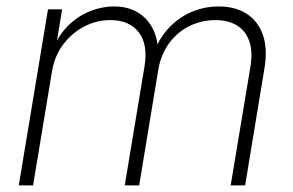

<svg xmlns="http://www.w3.org/2000/svg" viewBox="-20 -564 892 584"><path d="M37.1 0 126 -535.6H168.9L148.9 -413.6L140.6 -415Q159.7 -460 189.9 -488.5Q220.2 -517.1 255.9 -530.8Q291.5 -544.4 326.7 -544.4Q367.7 -544.4 397.5 -527.1Q427.2 -509.8 443.6 -479Q460 -448.2 460.4 -406.7L450.2 -409.7Q466.8 -451.7 496.3 -481.9Q525.9 -512.2 564.2 -528.3Q602.5 -544.4 645 -544.4Q695.8 -544.4 730.5 -522Q765.1 -499.5 779.8 -457.3Q794.4 -415 784.2 -355L725.6 0H681.6L741.2 -357.9Q749.5 -406.2 738.3 -438.5Q727.1 -470.7 700.4 -486.8Q673.8 -502.9 635.7 -502.9Q592.8 -502.9 555.9 -484.6Q519 -466.3 494.1 -432.1Q469.2 -397.9 461.4 -351.6L403.3 0H359.4L419.4 -360.8Q430.7 -429.2 401.9 -466.1Q373 -502.9 315.9 -502.9Q273.9 -502.9 236.3 -483.4Q198.7 -463.9 172.4 -429Q146 -394 138.2 -347.2L80.6 0Z"/></svg>

Font: Inter 20pt ExtraLight
Style: Italic
Weight: 250
Italic angle: -9.3988°
Version: Version 4.001;git-66647c0bb